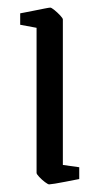

<svg xmlns="http://www.w3.org/2000/svg" viewBox="-20 -475 263 504"><path d="M109 9Q106 9 98 3Q90 -3 83 -10.5Q76 -18 76 -21V-402L33 -410V-440Q33 -440 43.5 -442Q54 -444 69 -447Q84 -450 96.5 -452.5Q109 -455 112 -455Q115 -455 123 -448.5Q131 -442 138 -434.5Q145 -427 145 -424V-42L188 -36V-5Q188 -5 177.5 -3Q167 -1 152 2Q137 5 124.5 7Q112 9 109 9Z"/></svg>

Font: Grenze Gotisch Light
Style: Regular
Weight: 300
Designer: Renata Polastri
Foundry: Omnibus-Type
Version: Version 1.001